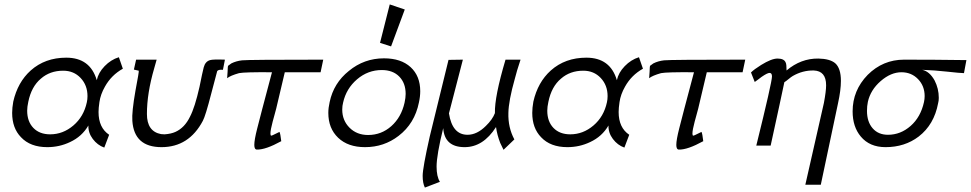

<svg xmlns="http://www.w3.org/2000/svg" viewBox="-20 -658 4394 869"><path d="M518 -399 536 -347Q484 -318 455 -266Q435 -231 430 -196Q426 -169 426 -151Q426 -80 474 -48L452 10Q421 -1 400 -29Q379 -57 380 -90Q351 -40 297 -15Q249 8 194 8Q117 8 75 -37Q35 -78 35 -147Q35 -170 40 -198Q60 -286 119 -339Q184 -397 280 -397Q388 -397 418 -295Q425 -329 453.5 -358.5Q482 -388 518 -399ZM373 -195Q376 -208 376 -223Q376 -272 345 -305Q314 -338 266 -338Q206 -338 165 -302Q122 -266 108 -197Q103 -174 103 -157Q103 -108 131 -79Q159 -50 207 -50Q265 -50 312 -90Q359 -130 373 -195Z M998 -388 989 -342Q968 -344 963 -336L936 -234Q910 -133 898 -111Q835 8 711 8Q587 8 579 -111Q576 -150 593 -247Q610 -336 608 -338Q605 -339 597 -340.5Q589 -342 586 -343L596 -388H689L678 -349Q645 -236 645 -142Q645 -63 709 -51Q715 -50 725 -50Q754 -52 774 -61Q816 -80 840 -130Q862 -172 883 -265Q896 -330 902 -353Q909 -380 931 -386Q944 -390 998 -388Z M1443 -388 1431 -331H1269Q1257 -283 1230 -166Q1227 -155 1221.5 -134.5Q1216 -114 1214 -107Q1204 -70 1204 -53Q1204 -44 1208 -44Q1211 -44 1227.5 -52.5Q1244 -61 1245 -61Q1249 -54 1253 -19Q1182 20 1143 19Q1131 19 1131 -2Q1131 -25 1144 -76Q1160 -136 1167 -165Q1176 -201 1211 -331Q1087 -332 1062 -327Q1023 -316 1008 -304L1010 -332Q1011 -360 1012 -360Q1022 -368 1027 -371Q1049 -382 1076 -385Q1105 -388 1443 -388Z M1876 -194Q1857 -99 1784 -43Q1718 8 1632 8Q1555 8 1510.5 -34.5Q1466 -77 1466 -147Q1466 -170 1472 -196Q1490 -282 1559 -337Q1628 -394 1718 -394Q1795 -394 1838.5 -354Q1882 -314 1882 -245Q1882 -221 1876 -194ZM1811 -193Q1816 -216 1816 -233Q1816 -282 1787 -311.5Q1758 -341 1708 -341Q1645 -341 1596 -299Q1547 -257 1533 -194Q1529 -179 1529 -162Q1529 -113 1562 -80Q1595 -47 1646 -47Q1706 -47 1751 -87Q1796 -127 1811 -193ZM1744 -638 1812 -615 1750 -448 1700 -464Z M2268 -388H2336Q2318 -334 2310 -301Q2282 -202 2281 -147Q2279 -81 2308 -27L2259 20Q2249 0 2244 -11Q2230 -47 2225 -83Q2167 8 2083 8Q1992 8 1986 -78Q1956 44 1956 96Q1956 141 1971 165L1903 191Q1893 171 1893 138Q1893 102 1925 -40Q1948 -135 2010 -387L2075 -388L2012 -145Q2027 -48 2096 -48Q2139 -48 2179 -88Q2209 -117 2220 -146Q2218 -220 2268 -388Z M2872 -399 2890 -347Q2838 -318 2809 -266Q2789 -231 2784 -196Q2780 -169 2780 -151Q2780 -80 2828 -48L2806 10Q2775 -1 2754 -29Q2733 -57 2734 -90Q2705 -40 2651 -15Q2603 8 2548 8Q2471 8 2429 -37Q2389 -78 2389 -147Q2389 -170 2394 -198Q2414 -286 2473 -339Q2538 -397 2634 -397Q2742 -397 2772 -295Q2779 -329 2807.5 -358.5Q2836 -388 2872 -399ZM2727 -195Q2730 -208 2730 -223Q2730 -272 2699 -305Q2668 -338 2620 -338Q2560 -338 2519 -302Q2476 -266 2462 -197Q2457 -174 2457 -157Q2457 -108 2485 -79Q2513 -50 2561 -50Q2619 -50 2666 -90Q2713 -130 2727 -195Z M3353 -388 3341 -331H3179Q3167 -283 3140 -166Q3137 -155 3131.5 -134.5Q3126 -114 3124 -107Q3114 -70 3114 -53Q3114 -44 3118 -44Q3121 -44 3137.5 -52.5Q3154 -61 3155 -61Q3159 -54 3163 -19Q3092 20 3053 19Q3041 19 3041 -2Q3041 -25 3054 -76Q3070 -136 3077 -165Q3086 -201 3121 -331Q2997 -332 2972 -327Q2933 -316 2918 -304L2920 -332Q2921 -360 2922 -360Q2932 -368 2937 -371Q2959 -382 2986 -385Q3015 -388 3353 -388Z M3773 -191 3695 178H3625L3709 -192Q3719 -245 3719 -272Q3719 -337 3663 -339Q3613 -340 3568 -314Q3561 -310 3549 -300Q3537 -290 3530 -286Q3528 -275 3507.5 -180.5Q3487 -86 3468 1H3403Q3474 -286 3474 -312Q3474 -328 3463 -328Q3453 -328 3427 -310Q3423 -307 3412.5 -299Q3402 -291 3396 -287L3379 -330Q3393 -344 3425 -364Q3472 -393 3499 -393Q3529 -393 3536 -375Q3540 -368 3540 -339Q3605 -394 3684 -393Q3736 -392 3760 -372Q3786 -349 3786 -292Q3786 -250 3773 -191Z M4354 -386 4343 -327Q4328 -327 4264 -334Q4210 -340 4154 -342Q4187 -335 4210 -294Q4229 -257 4229 -215Q4229 -202 4226 -191Q4208 -94 4138 -40Q4075 8 3988 8Q3916 8 3876 -40Q3839 -84 3839 -154Q3839 -249 3907 -319Q3976 -388 4072 -388Q4208 -388 4354 -386ZM4162 -196Q4165 -210 4165 -223Q4165 -269 4135 -300Q4105 -331 4060 -331Q4012 -331 3966 -291Q3920 -251 3908 -197Q3904 -178 3904 -156Q3904 -107 3929.5 -77.5Q3955 -48 3999 -48Q4056 -48 4101.5 -88Q4147 -128 4162 -196Z"/></svg>

Font: GFS Neohellenic Rg
Style: Italic
Weight: 400
Italic angle: -12°
Designer: Takis Katsoulidis and George D. Matthiopoulos
Foundry: Takis Katsoulidis and George D. Matthiopoulos
Version: Version 1.0